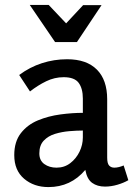

<svg xmlns="http://www.w3.org/2000/svg" viewBox="-20 -750 542 781"><path d="M253 -509Q332 -509 374 -467Q416 -425 416 -346V-109Q416 -85 424 -76.5Q432 -68 445 -68Q454 -68 464 -70.5Q474 -73 483 -77L502 -17Q483 -6 457.5 1.5Q432 9 407 9Q376 9 355 -6Q334 -21 327 -59Q268 11 177 11Q118 11 78 -23Q38 -57 38 -119Q38 -174 65 -208.5Q92 -243 134.5 -260.5Q177 -278 225.5 -284.5Q274 -291 317 -291V-349Q317 -390 300 -413Q283 -436 239 -436Q202 -436 168 -419.5Q134 -403 102 -378L58 -445Q101 -477 150.5 -493Q200 -509 253 -509ZM317 -219Q293 -219 262.5 -216.5Q232 -214 204 -205.5Q176 -197 158 -178Q140 -159 140 -126Q140 -97 160.5 -82.5Q181 -68 210 -68Q242 -68 266 -86.5Q290 -105 303.5 -133Q317 -161 317 -191ZM249 -655 318 -729H393L293 -579H204L101 -730H178Z"/></svg>

Font: Rosario SemiBold
Style: Regular
Weight: 600
Designer: Hector Gatti
Foundry: Omnibus Type
Version: Version 1.101; ttfautohint (v1.8.1.43-b0c9)